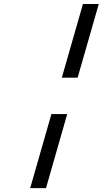

<svg xmlns="http://www.w3.org/2000/svg" viewBox="-20 -802 520 972"><path d="M240.2 -224.6H320.3L212.9 150.4H132.8ZM399.9 -781.7H480L373 -408.7H293Z"/></svg>

Font: Cantarell
Style: Italic
Weight: 400
Italic angle: -16°
Designer: Dave Crossland
Version: Version 1.004